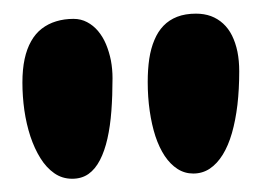

<svg xmlns="http://www.w3.org/2000/svg" viewBox="-20 -660 391 287"><path d="M268.9 -400.6Q256 -400.6 245.3 -407.5Q234.6 -414.4 226.2 -426.9Q217.9 -439.5 212.3 -456.4Q206.8 -473.4 203.8 -494.1Q200.8 -514.8 200.8 -537.6Q200.8 -556.2 203.1 -572Q205.5 -587.8 210.8 -600.2Q216 -612.8 224.4 -621.5Q232.8 -630.2 244.8 -634.9Q256.9 -639.6 273 -639.6Q285.2 -639.6 295.4 -635.9Q305.5 -632.1 313.5 -624.8Q321.5 -617.5 326.8 -606.9Q332.1 -596.2 334.9 -582.8Q337.6 -569.4 337.6 -553.4Q337.6 -526.6 334.9 -503.3Q332.1 -480 326.7 -461.1Q321.2 -442.1 312.9 -428.7Q304.5 -415.2 293.6 -407.9Q282.6 -400.6 268.9 -400.6ZM87.9 -392.8Q72.9 -392.8 61.1 -401.1Q49.2 -409.4 40.4 -423.6Q31.5 -437.9 25.4 -456.2Q19.4 -474.6 16.4 -495.2Q13.5 -515.9 13.5 -536.6Q13.5 -556.4 16.8 -571.8Q20.1 -587.1 26.6 -598.5Q33 -609.9 42.5 -617.2Q52 -624.5 63.9 -628.1Q75.9 -631.8 89.9 -631.8Q101 -631.8 110.2 -626.9Q119.4 -622.1 126.6 -613.6Q133.8 -605 138.5 -593.8Q143.2 -582.5 145.8 -569.6Q148.2 -556.6 148.2 -543.2Q148.2 -517.1 146.5 -494.3Q144.8 -471.5 140.6 -452.9Q136.4 -434.2 129.4 -420.7Q122.4 -407.1 112.2 -399.9Q102 -392.8 87.9 -392.8Z"/></svg>

Font: Gluten Thin
Style: Regular
Weight: 100
Designer: Tyler Finck
Foundry: Etcetera Type Company
Version: Version 1.300